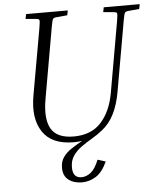

<svg xmlns="http://www.w3.org/2000/svg" viewBox="-60 -731 831 1005"><g transform="rotate(-5 356.0 -228.5)"><path d="M463 125Q438 180 403.5 201.5Q369 223 330 223Q288 223 260 202Q232 181 232 138Q232 105 248.5 82Q265 59 291.5 41.5Q318 24 349 7Q328 10 305 10Q190 10 142.5 -61.5Q95 -133 116 -251L178 -601Q184 -636 182 -642.5Q180 -649 165 -650L110 -655L115 -680H334L329 -655L274 -650Q258 -649 253.5 -642.5Q249 -636 243 -601L178 -231Q159 -126 189.5 -73Q220 -20 308 -20Q400 -20 452 -77Q504 -134 521 -231L586 -601Q592 -636 590 -642.5Q588 -649 573 -650L518 -655L523 -680H712L707 -655L652 -650Q636 -649 631.5 -642.5Q627 -636 621 -601L556 -231Q545 -168 521 -119Q497 -70 456 -38Q431 -18 401 -0.5Q371 17 344.5 36Q318 55 301 80Q284 105 284 140Q284 196 330 196Q356 196 379.5 177Q403 158 421 112Z"/></g></svg>

Font: Inria Serif Light
Style: Italic
Weight: 300
Italic angle: -10°
Designer: Black Foundry Team
Foundry: Black Foundry
Version: Version 1.000; ttfautohint (v1.8.3)